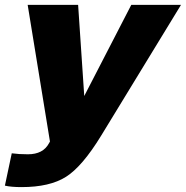

<svg xmlns="http://www.w3.org/2000/svg" viewBox="-58 -554 759 784"><path d="M355 0Q278 126 211.5 168Q145 210 30 210Q-13 210 -38 204L-10 72Q19 76 56 76Q118 76 142 31L146 24L55 -534H261L286 -162L478 -534H681Z"/></svg>

Font: Nacelle Heavy
Style: Italic
Weight: 800
Italic angle: -12°
Designer: Sora Sagano
Foundry: Sora Sagano
Version: Version 1.000;FEAKit 1.0